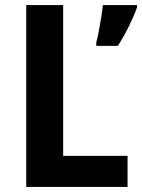

<svg xmlns="http://www.w3.org/2000/svg" viewBox="-20 -734 558 754"><path d="M83 0V-714H228V-122H481V0ZM518 -704Q505 -669 485.5 -629.5Q466 -590 443 -554H358V-567Q363 -585 368 -611.5Q373 -638 377.5 -666Q382 -694 384 -714H518Z"/></svg>

Font: Noto Sans Tamil SemiCondensed
Style: Bold
Weight: 700
Width: 4
Designer: Jelle Bosma - Monotype Design Team
Foundry: Monotype Imaging Inc.
Version: Version 2.004; ttfautohint (v1.8.4.7-5d5b)